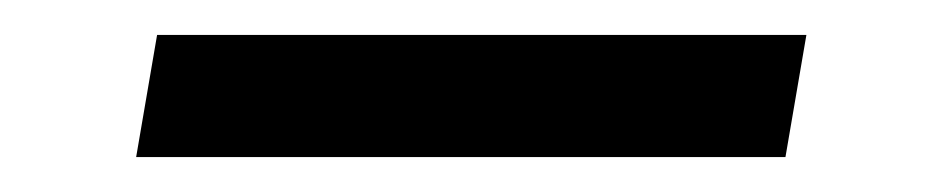

<svg xmlns="http://www.w3.org/2000/svg" viewBox="-20 -395 540 110"><path d="M58 -305 70 -375H442L430 -305Z"/></svg>

Font: Iosevka SS18
Style: Italic
Weight: 400
Italic angle: -9°
Monospace: yes
Designer: Belleve Invis
Foundry: Belleve Invis
Version: Version 25.1.1; ttfautohint (v1.8.4)